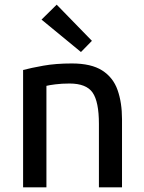

<svg xmlns="http://www.w3.org/2000/svg" viewBox="-20 -803 617 823"><path d="M79 0V-503Q113 -512 166 -521.5Q219 -531 288 -531Q371 -531 418 -501Q465 -471 484 -417Q503 -363 503 -292V0H404V-272Q404 -367 377 -406Q350 -445 278 -445Q245 -445 217.5 -441.5Q190 -438 179 -435V0ZM327 -580 158 -719 223 -783 374 -628Z"/></svg>

Font: Ubuntu Sans Medium
Style: Regular
Weight: 500
Designer: Dalton Maag Ltd
Foundry: Dalton Maag Ltd
Version: Version 1.006; ttfautohint (v1.8.4.7-5d5b)